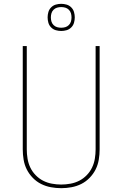

<svg xmlns="http://www.w3.org/2000/svg" viewBox="-20 -976 640 1004"><path d="M300 8Q273 8 246 3Q219 -2 195 -14Q171 -26 151.5 -46Q132 -66 120 -90Q108 -114 103.5 -141Q99 -168 99 -195V-735H120V-195Q120 -171 124 -146.5Q128 -122 138.5 -100Q149 -78 166.5 -60Q184 -42 205.5 -31Q227 -20 251.5 -15.5Q276 -11 300 -11Q324 -11 348.5 -15.5Q373 -20 394.5 -31Q416 -42 433.5 -60Q451 -78 461.5 -100Q472 -122 476 -146.5Q480 -171 480 -195V-735H501V-195Q501 -168 496.5 -141Q492 -114 480 -90Q468 -66 448.5 -46Q429 -26 405 -14Q381 -2 354 3Q327 8 300 8ZM300 -814Q286 -814 272 -818Q258 -822 247.5 -832.5Q237 -843 233 -857Q229 -871 229 -885Q229 -899 233 -913Q237 -927 247.5 -937.5Q258 -948 272 -952Q286 -956 300 -956Q314 -956 328 -952Q342 -948 352.5 -937.5Q363 -927 367 -913Q371 -899 371 -885Q371 -871 367 -857Q363 -843 352.5 -832.5Q342 -822 328 -818Q314 -814 300 -814ZM300 -831Q311 -831 321.5 -834Q332 -837 340 -845Q348 -853 351 -863.5Q354 -874 354 -885Q354 -896 351 -906.5Q348 -917 340 -925Q332 -933 321.5 -936Q311 -939 300 -939Q289 -939 278.5 -936Q268 -933 260 -925Q252 -917 249 -906.5Q246 -896 246 -885Q246 -874 249 -863.5Q252 -853 260 -845Q268 -837 278.5 -834Q289 -831 300 -831Z"/></svg>

Font: Iosevka Curly Thin Extended
Style: Regular
Weight: 100
Width: 7
Monospace: yes
Designer: Belleve Invis
Foundry: Belleve Invis
Version: Version 11.1.0; ttfautohint (v1.8.3)